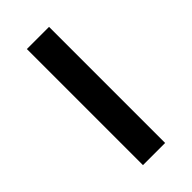

<svg xmlns="http://www.w3.org/2000/svg" viewBox="35 -248 600 600"><g transform="rotate(45 335.0 52.0)"><path d="M78.5 101H591.5V3H78.5Z"/></g></svg>

Font: Spartan Black
Style: Regular
Weight: 900
Designer: Matt Bailey, Mirko Velimirovic
Foundry: Matt Bailey
Version: Version 1.003; ttfautohint (v1.8.3)